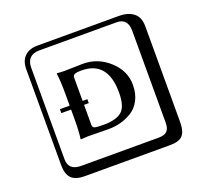

<svg xmlns="http://www.w3.org/2000/svg" viewBox="-158 -939 1415 1335"><g transform="rotate(-20 550.0 -271.0)"><path d="M413 -109Q413 -90 427 -84.5Q441 -79 495 -79Q584 -79 627.5 -113.5Q671 -148 671 -254Q671 -487 476 -487Q444 -487 428.5 -481Q413 -475 413 -457V-285H448V-256H413ZM365 -524Q393 -524 435 -525.5Q477 -527 504 -527Q613 -527 696.5 -451Q780 -375 780 -272Q780 -206 754.5 -158Q729 -110 688 -85.5Q647 -61 604.5 -50Q562 -39 518 -39Q477 -39 435 -40Q393 -41 365 -41L310 -38L309 -41Q317 -94 317 -191V-256H245V-285H317V-374Q317 -468 309 -524L311 -527Q339 -524 365 -524ZM249 -718Q204 -718 180 -694Q156 -670 156 -625V53Q156 136 249 136H821Q866 136 885 117Q904 98 904 53V-625Q904 -718 821 -718ZM1000 84Q1000 153 973.5 182.5Q947 212 881 212H249Q181 212 150.5 181.5Q120 151 120 84V-625Q120 -687 154 -720.5Q188 -754 249 -754H851Q921 -754 960.5 -722Q1000 -690 1000 -625Z"/></g></svg>

Font: Libertinus Keyboard
Style: Regular
Weight: 700
Designer: Philipp H. Poll
Foundry: Khaled Hosny
Version: Version 6.7